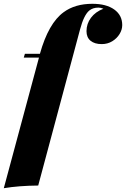

<svg xmlns="http://www.w3.org/2000/svg" viewBox="-78 -802 663 1010"><path d="M565 -670Q565 -646 551 -623Q537 -600 512.5 -585Q488 -570 457 -570Q420 -570 398.5 -587.5Q377 -605 377 -638Q377 -677 400.5 -708.5Q424 -740 466 -756Q452 -762 440 -762Q410 -762 391 -746Q363 -722 343 -647L123 174Q20 175 -58 188L127 -499H47L53 -519H132Q177 -680 257 -738Q317 -782 408 -782Q481 -782 523 -752Q565 -722 565 -670Z"/></svg>

Font: Playfair Display SC Black
Style: Italic
Weight: 900
Italic angle: -14°
Designer: Claus Eggers Sørensen
Foundry: Claus Eggers Sørensen
Version: Version 1.200; ttfautohint (v1.6)